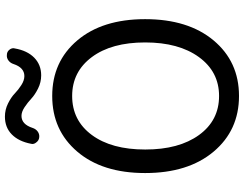

<svg xmlns="http://www.w3.org/2000/svg" viewBox="-126 -854 992 781"><g transform="rotate(-90 370.5 -463.0)"><path d="M57.6 -369.1Q57.6 -543 144.5 -645Q231.4 -747.1 371.1 -747.1Q510.7 -747.1 597.2 -645Q683.6 -543 683.6 -369.1Q683.6 -194.3 597.2 -90.8Q510.7 12.7 371.1 12.7Q231.4 12.7 144.5 -90.8Q57.6 -194.3 57.6 -369.1ZM371.1 -68.4Q469.7 -68.4 529.3 -150.4Q588.9 -232.4 588.9 -369.1Q588.9 -505.9 529.3 -585.9Q469.7 -666 371.1 -666Q271.5 -666 212.4 -585.9Q153.3 -505.9 153.3 -368.7Q153.3 -231.4 212.4 -149.9Q271.5 -68.4 371.1 -68.4ZM455.1 -792Q426.8 -792 401.4 -804.7Q376 -817.4 360.4 -832Q344.7 -846.7 325.7 -859.4Q306.6 -872.1 290 -872.1Q255.9 -872.1 241.2 -827.1Q237.3 -814.5 227.1 -806.6Q216.8 -798.8 204.1 -799.8Q190.4 -800.8 182.6 -811.5Q175.8 -819.3 175.8 -828.1Q175.8 -831.1 176.8 -834Q186.5 -883.8 214.8 -911.6Q243.2 -939.5 287.1 -939.5Q315.4 -939.5 340.8 -926.8Q366.2 -914.1 381.3 -899.4Q396.5 -884.8 415.5 -872.6Q434.6 -860.4 452.1 -860.4Q486.3 -860.4 501 -904.3Q504.9 -917 515.1 -924.8Q525.4 -932.6 537.1 -931.6Q550.8 -931.6 558.6 -921.9Q565.4 -914.1 565.4 -904.3Q565.4 -902.3 564.5 -899.4Q555.7 -848.6 526.9 -820.3Q498 -792 455.1 -792Z"/></g></svg>

Font: Gen Jyuu Gothic P Regular
Style: Regular
Weight: 400
Designer: [Source Han Sans]
Ryoko NISHIZUKA  (kana & ideographs); Paul D. Hunt (Latin, Greek & Cyrillic); Wenlong ZHANG  (bopomofo
Version: Version 1.002.20150607